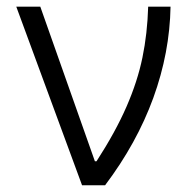

<svg xmlns="http://www.w3.org/2000/svg" viewBox="-20 -550 573 570"><path d="M28.3 -530.3H99.6L261.7 -71.3H266.6Q322.8 -158.2 355.5 -233.2Q388.2 -308.1 402.8 -378.9Q417.5 -449.7 419.9 -530.3H486.3Q483.9 -393.6 435.1 -259.3Q386.2 -125 292 0H223.6Z"/></svg>

Font: Pretendard Std Light
Style: Regular
Weight: 300
Designer: Base glyphs from Inter by Rasmus Andersson; Hangeul glyphs from Noto Sans CJK(Source Han Sans) by Jang Soo-young and Kan
Foundry: Kil Hyung-jin
Version: Version 1.309